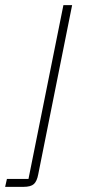

<svg xmlns="http://www.w3.org/2000/svg" viewBox="-96 -528 350 748"><path d="M-69 169H15L151 -508H185L53 151Q48 178 36 189Q24 200 -5 200H-76Z"/></svg>

Font: IBM Plex Sans ExtLt
Style: Italic
Weight: 200
Italic angle: -11°
Designer: Mike Abbink, Paul van der Laan, Pieter van Rosmalen
Foundry: Bold Monday
Version: Version 3.005